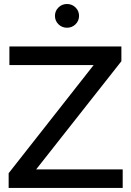

<svg xmlns="http://www.w3.org/2000/svg" viewBox="-20 -930 649 950"><path d="M22.8 0V-73L443.4 -608.1H26.5V-700H580.6V-627L158.9 -91.9H587.1V0ZM311.5 -792.8Q286.5 -792.8 269.2 -809.9Q251.9 -827.1 251.9 -851.5Q251.9 -875.9 269.2 -893Q286.5 -910.2 311.5 -910.2Q336.5 -910.2 353.8 -893Q371.1 -875.9 371.1 -851.5Q371.1 -827.1 353.8 -809.9Q336.5 -792.8 311.5 -792.8Z"/></svg>

Font: Red Hat Display VF
Style: Regular
Weight: 300
Designer: Pentagram, MCKL
Foundry: Pentagram, MCKL
Version: Version 1.023